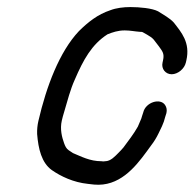

<svg xmlns="http://www.w3.org/2000/svg" viewBox="-20 -509 550 543"><path d="M505.6 -332 507 -338C518.8 -389 492.4 -418.1 471.7 -445C460.1 -458 442.5 -466.9 427.1 -477C410.2 -485.8 374.9 -489 348.9 -489C329.5 -489 308.8 -486.6 291.8 -480C256.4 -468.3 229.3 -446.7 203.2 -421C148.2 -362.8 111.1 -264.4 88.6 -167C85.8 -155 84.6 -142.7 85 -130C88.4 -87.9 97.6 -48.7 126.5 -28C152 -10.2 187.7 6.8 228.5 11L246 13C316.4 19.5 361 -34.2 394.5 -80L407.6 -98C415.7 -108.3 422.6 -119.8 428.5 -132L438.1 -152C442.1 -160.7 445.1 -169.3 447.1 -178L450.6 -189C452.6 -197.7 451.4 -205.3 446.9 -212C433.1 -232.7 391.8 -219.9 385.1 -191L381.8 -181C380.7 -176.3 378.9 -171.3 376.3 -166L369.9 -151C357.4 -128.9 343.5 -111.5 329.2 -92C324.7 -86.7 320 -81.7 315.3 -77C305.6 -67.4 293.3 -53 277.2 -53C273.7 -52.3 270.4 -52.3 267.2 -53C233.8 -53 209.5 -66.6 186.5 -76L174.4 -84C167.3 -89 164.4 -95.4 161.1 -104.5C155.4 -120.5 149.1 -143.2 154.8 -168C156.6 -176 158.9 -184.3 161.6 -193C170.3 -222.4 179.1 -256.9 191.6 -284C215.6 -339.8 239.5 -383.5 284.1 -412C298.6 -417.7 313.6 -423 332.7 -423C348.6 -423 360.2 -420.1 375.7 -419C379.7 -419 382.3 -418.7 383.5 -418L395.9 -411C401 -408.1 410.8 -402 414.7 -397L429.3 -378C438.3 -364.9 445.8 -358.4 441 -338L439.7 -332C435.6 -314.6 448 -299 465.5 -299C483.1 -299 501.6 -314.6 505.6 -332Z"/></svg>

Font: HoneyBee
Style: RegIt
Weight: 400
Foundry: Cannot Into Space Fonts
Version: Version 0.89